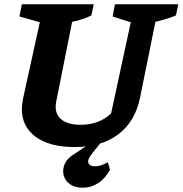

<svg xmlns="http://www.w3.org/2000/svg" viewBox="-20 -675 853 897"><path d="M328 12Q212 12 147 -35.5Q82 -83 82 -166Q82 -175 83.5 -186.5Q85 -198 87 -211L166 -571L71 -598L82 -655H418L407 -603Q387 -593 366.5 -586Q346 -579 317 -573L243 -202Q242 -194 241 -188Q240 -182 240 -177Q240 -136 270.5 -114Q301 -92 357 -92Q443 -92 499 -145L591 -571L506 -598L517 -655H813L802 -603Q762 -586 706 -573L635 -222Q613 -109 534 -48.5Q455 12 328 12ZM367 202Q329 202 306 185Q283 168 277 142Q271 116 283 89.5Q295 63 328 44L432 -25H464L408 45Q388 70 393 86Q398 102 426 102Q440 102 454.5 96.5Q469 91 484 83L494 118Q472 159 438.5 180.5Q405 202 367 202Z"/></svg>

Font: Piazzolla
Style: Bold Italic
Weight: 700
Italic angle: -11.3°
Designer: Juan Pablo del Peral
Foundry: Huerta Tipografica
Version: Version 1.330